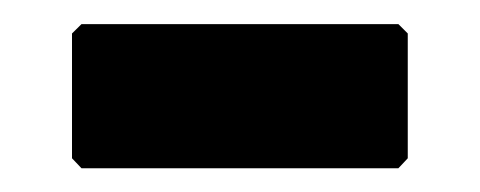

<svg xmlns="http://www.w3.org/2000/svg" viewBox="-20 -420 400 160"><path d="M319.8 -288.1 312 -279.8H47.9L40 -288.1V-392.1L47.9 -399.9H312L319.8 -392.1Z"/></svg>

Font: Yokawerad
Style: Regular
Weight: 500
Designer: gluk
Foundry: gluk
Version: Version 0.79